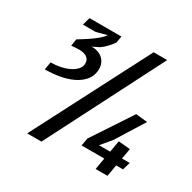

<svg xmlns="http://www.w3.org/2000/svg" viewBox="-165 -915 1079 1079"><g transform="rotate(30 375.0 -375.0)"><path d="M237 0H144.5L532 -750H620ZM119.5 -595.5Q132 -603.5 151.2 -615.2Q170.5 -627 191.2 -641.5Q212 -656 230.8 -672Q249.5 -688 261 -704.5L192.5 -686H110L124 -736H331L323.5 -692.5Q313 -677.5 295.5 -658Q278 -638.5 257 -624L214 -603Q236.5 -604 255.8 -597.2Q275 -590.5 288.5 -577.5Q302 -564.5 308.8 -545.8Q315.5 -527 313.5 -504Q310 -465.5 286.2 -438.5Q262.5 -411.5 226 -394.2Q189.5 -377 143.8 -369Q98 -361 50 -361L59 -411Q91 -411 121.8 -417.5Q152.5 -424 176.5 -435.8Q200.5 -447.5 215.5 -464.2Q230.5 -481 231 -501.5Q231.5 -516 226 -526Q220.5 -536 211.2 -542Q202 -548 189.5 -550.8Q177 -553.5 163.5 -553.5Q159.5 -553.5 152.5 -553.2Q145.5 -553 137.5 -552.5Q129.5 -552 122.5 -551.5Q115.5 -551 112 -551ZM712 -94H667.5L654.5 -19H577.5L590.5 -94H443L452 -144L621 -400L696 -392L582 -209.5L527 -144H599.5L612.5 -218.5L688.5 -212L676.5 -144H726.5Z"/></g></svg>

Font: B612
Style: Bold Italic
Weight: 700
Italic angle: -10°
Designer: Nicolas Chauveau, Thomas Paillot, Jonathan Favre-Lamarine, Jean-Luc Vinot
Foundry: AIRBUS
Version: Version 1.008